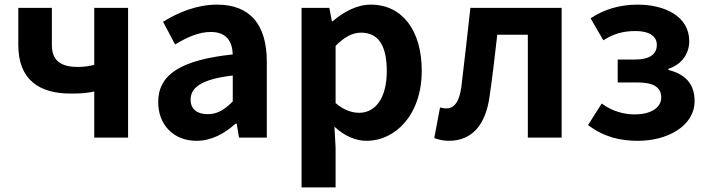

<svg xmlns="http://www.w3.org/2000/svg" viewBox="-20 -594 3059 829"><path d="M387 0H533V-560H387V-314C363 -308 343 -305 316 -305C238 -305 204 -336 204 -400V-560H59V-400C59 -249 150 -190 285 -190C333 -190 354 -192 387 -199Z M828 14C893 14 949 -17 997 -60H1002L1012 0H1132V-327C1132 -489 1059 -574 917 -574C829 -574 749 -540 684 -500L736 -402C788 -433 838 -456 890 -456C959 -456 983 -414 985 -359C760 -335 663 -272 663 -153C663 -57 728 14 828 14ZM877 -101C834 -101 803 -120 803 -164C803 -215 848 -252 985 -268V-156C950 -121 919 -101 877 -101Z M1282 215H1429V44L1424 -47C1466 -8 1514 14 1563 14C1686 14 1801 -97 1801 -289C1801 -461 1718 -574 1581 -574C1520 -574 1463 -542 1416 -502H1413L1402 -560H1282ZM1531 -107C1500 -107 1465 -118 1429 -149V-396C1467 -434 1501 -453 1539 -453C1616 -453 1650 -394 1650 -287C1650 -165 1597 -107 1531 -107Z M1917 14C2018 14 2077 -54 2094 -179C2107 -267 2117 -356 2127 -444H2259V0H2405V-560H2011C1998 -446 1986 -332 1972 -219C1963 -152 1940 -126 1907 -126C1896 -126 1888 -128 1880 -130L1855 2C1875 9 1893 14 1917 14Z M2735 14C2859 14 2979 -48 2979 -158C2979 -235 2935 -275 2866 -292V-297C2928 -317 2956 -367 2956 -416C2956 -524 2850 -574 2733 -574C2656 -574 2589 -554 2530 -515L2585 -420C2629 -448 2670 -460 2724 -460C2782 -460 2816 -439 2816 -400C2816 -360 2785 -337 2723 -337H2647V-238H2733C2800 -238 2835 -218 2835 -173C2835 -126 2785 -100 2721 -100C2677 -100 2625 -112 2578 -147L2519 -54C2590 -1 2659 14 2735 14Z"/></svg>

Font: Noto Sans CJK SC
Style: Bold
Weight: 700
Designer: Ryoko NISHIZUKA 西塚涼子 (kana, bopomofo & ideographs); Paul D. Hunt (Latin, Greek & Cyrillic); Sandoll Communications 산돌커뮤니
Foundry: Adobe
Version: Version 2.004;hotconv 1.0.118;makeotfexe 2.5.65603